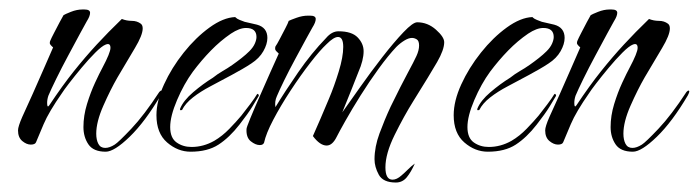

<svg xmlns="http://www.w3.org/2000/svg" viewBox="-20 -307 1474 405"><path d="M203 13Q177 13 166.5 -2.5Q156 -18 156 -39Q156 -63 163.5 -87.5Q171 -112 180.5 -132.5Q190 -153 196 -164Q213 -196 213 -206Q213 -217 203 -213Q195 -210 181 -196Q167 -182 152 -164Q137 -146 125.5 -131Q114 -116 111 -111Q83 -71 72 -45Q61 -19 56 -7Q54 -2 45 -2Q36 -2 27 -9.5Q18 -17 18 -32Q18 -40 27 -60.5Q36 -81 49 -109Q61 -136 73 -163.5Q85 -191 92 -207Q85 -213 85 -216Q85 -219 86 -221Q88 -226 94 -237.5Q100 -249 106 -260.5Q112 -272 114 -275Q117 -277 129.5 -282Q142 -287 154 -287H158Q170 -287 170 -280Q170 -273 163 -262Q160 -257 149 -236.5Q138 -216 124 -190Q110 -164 98.5 -140.5Q87 -117 82 -105Q79 -96 79.5 -87.5Q80 -79 84 -85Q112 -127 136 -157Q160 -187 184 -213Q208 -239 237 -267Q247 -263 258 -263Q269 -263 277 -257Q281 -254 281 -247Q281 -233 264.5 -205.5Q248 -178 228 -144Q213 -118 198 -84Q183 -50 183 -25Q183 -12 187.5 -3.5Q192 5 202 5Q211 5 222 -2Q230 -7 257 -35.5Q284 -64 316 -113Q319 -116 320 -116Q322 -116 322 -114Q322 -112 319 -106Q286 -50 253.5 -18.5Q221 13 203 13Z M382 13Q355 13 332.5 -6.5Q310 -26 310 -64Q310 -94 326 -129Q342 -164 367.5 -196Q393 -228 422 -249Q451 -270 476 -271Q480 -267 485.5 -265Q491 -263 496 -261L522 -255Q544 -249 544 -227Q544 -214 535.5 -199Q527 -184 510 -173Q501 -167 490.5 -161Q480 -155 469 -149L424 -125Q403 -114 387 -101.5Q371 -89 364 -75Q364 -75 361.5 -74.5Q359 -74 360 -78Q367 -95 387.5 -112.5Q408 -130 429 -143Q439 -151 449.5 -157Q460 -163 470 -170Q480 -177 489.5 -184.5Q499 -192 506 -199Q514 -207 517.5 -215Q521 -223 521 -229Q521 -248 499 -248Q485 -248 467 -236Q445 -221 425 -200.5Q405 -180 387 -156Q368 -130 353.5 -96Q339 -62 339 -39Q339 -16 352.5 -6.5Q366 3 384 3Q409 3 432 -10Q449 -20 464 -35.5Q479 -51 489 -63Q497 -73 507.5 -87Q518 -101 522 -108Q524 -110 525 -108Q526 -106 526 -105Q522 -98 512.5 -82.5Q503 -67 485 -44Q464 -17 441 -2Q418 13 382 13Z M815 78Q788 78 779 61.5Q770 45 770 29Q770 3 780.5 -25.5Q791 -54 804 -82Q827 -129 840 -153Q853 -177 858.5 -189Q864 -201 864 -211Q864 -221 859 -224Q854 -227 849 -227Q842 -227 833 -221.5Q824 -216 816 -208Q799 -190 779 -162.5Q759 -135 740.5 -105.5Q722 -76 708.5 -52Q695 -28 690 -18Q681 0 669 0Q655 0 640 -20Q647 -36 656 -56.5Q665 -77 674 -99Q685 -125 694.5 -156Q704 -187 704 -208Q704 -229 693 -229Q684 -229 669 -214Q655 -201 634.5 -174.5Q614 -148 593 -116Q572 -84 556.5 -54.5Q541 -25 537 -6Q535 -1 528 -1Q519 -1 509 -9Q499 -17 500 -35Q500 -38 508 -57.5Q516 -77 527.5 -103Q539 -129 550 -154Q561 -179 568 -194Q561 -200 560.5 -203Q560 -206 561 -209Q564 -213 570 -224.5Q576 -236 582 -247.5Q588 -259 589 -263Q593 -265 605.5 -269.5Q618 -274 630 -274H634Q646 -274 646 -267Q646 -260 639 -249Q636 -244 626 -225.5Q616 -207 603 -183Q590 -159 579.5 -137.5Q569 -116 564 -104Q559 -93 561 -81Q581 -114 609 -154.5Q637 -195 668 -227Q680 -241 694 -241Q722 -241 734.5 -228Q747 -215 747 -199Q747 -180 736 -155Q732 -145 722 -119.5Q712 -94 702 -70Q717 -91 739.5 -123Q762 -155 786.5 -186.5Q811 -218 831 -239Q851 -260 860 -260Q882 -260 899.5 -244.5Q917 -229 917 -218Q917 -202 902 -176Q887 -150 852 -94Q832 -62 812.5 -22.5Q793 17 793 46Q793 72 808 72Q817 72 827 63Q834 57 841 50Q848 43 855 38Q847 56 838 67Q829 78 815 78Z M1009 13Q982 13 959.5 -6.5Q937 -26 937 -64Q937 -94 953 -129Q969 -164 994.5 -196Q1020 -228 1049 -249Q1078 -270 1103 -271Q1107 -267 1112.5 -265Q1118 -263 1123 -261L1149 -255Q1171 -249 1171 -227Q1171 -214 1162.5 -199Q1154 -184 1137 -173Q1128 -167 1117.5 -161Q1107 -155 1096 -149L1051 -125Q1030 -114 1014 -101.5Q998 -89 991 -75Q991 -75 988.5 -74.5Q986 -74 987 -78Q994 -95 1014.5 -112.5Q1035 -130 1056 -143Q1066 -151 1076.5 -157Q1087 -163 1097 -170Q1107 -177 1116.5 -184.5Q1126 -192 1133 -199Q1141 -207 1144.5 -215Q1148 -223 1148 -229Q1148 -248 1126 -248Q1112 -248 1094 -236Q1072 -221 1052 -200.5Q1032 -180 1014 -156Q995 -130 980.5 -96Q966 -62 966 -39Q966 -16 979.5 -6.5Q993 3 1011 3Q1036 3 1059 -10Q1076 -20 1091 -35.5Q1106 -51 1116 -63Q1124 -73 1134.5 -87Q1145 -101 1149 -108Q1151 -110 1152 -108Q1153 -106 1153 -105Q1149 -98 1139.5 -82.5Q1130 -67 1112 -44Q1091 -17 1068 -2Q1045 13 1009 13Z M1315 13Q1289 13 1278.5 -2.5Q1268 -18 1268 -39Q1268 -63 1275.5 -87.5Q1283 -112 1292.5 -132.5Q1302 -153 1308 -164Q1325 -196 1325 -206Q1325 -217 1315 -213Q1307 -210 1293 -196Q1279 -182 1264 -164Q1249 -146 1237.5 -131Q1226 -116 1223 -111Q1195 -71 1184 -45Q1173 -19 1168 -7Q1166 -2 1157 -2Q1148 -2 1139 -9.5Q1130 -17 1130 -32Q1130 -40 1139 -60.5Q1148 -81 1161 -109Q1173 -136 1185 -163.5Q1197 -191 1204 -207Q1197 -213 1197 -216Q1197 -219 1198 -221Q1200 -226 1206 -237.5Q1212 -249 1218 -260.5Q1224 -272 1226 -275Q1229 -277 1241.5 -282Q1254 -287 1266 -287H1270Q1282 -287 1282 -280Q1282 -273 1275 -262Q1272 -257 1261 -236.5Q1250 -216 1236 -190Q1222 -164 1210.5 -140.5Q1199 -117 1194 -105Q1191 -96 1191.5 -87.5Q1192 -79 1196 -85Q1224 -127 1248 -157Q1272 -187 1296 -213Q1320 -239 1349 -267Q1359 -263 1370 -263Q1381 -263 1389 -257Q1393 -254 1393 -247Q1393 -233 1376.5 -205.5Q1360 -178 1340 -144Q1325 -118 1310 -84Q1295 -50 1295 -25Q1295 -12 1299.5 -3.5Q1304 5 1314 5Q1323 5 1334 -2Q1342 -7 1369 -35.5Q1396 -64 1428 -113Q1431 -116 1432 -116Q1434 -116 1434 -114Q1434 -112 1431 -106Q1398 -50 1365.5 -18.5Q1333 13 1315 13Z"/></svg>

Font: The Nautigal
Style: Regular
Weight: 400
Designer: Robert E. Leuschke
Foundry: Robert E. Leuschke
Version: Version 1.100; ttfautohint (v1.8.3)